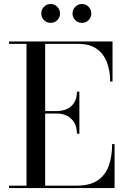

<svg xmlns="http://www.w3.org/2000/svg" viewBox="-20 -962 644 982"><path d="M26 0V-12.5H115.5V-737.5H26V-750H555.5V-545H543.5Q543.5 -598.5 527.2 -642.2Q511 -686 475.2 -711.8Q439.5 -737.5 381 -737.5H211V-12.5H371Q439.5 -12.5 479.2 -39.2Q519 -66 536.2 -113.8Q553.5 -161.5 553.5 -225H566V0ZM373.5 -278.5Q373.5 -312 359.8 -335Q346 -358 322.8 -369.8Q299.5 -381.5 271 -381.5H180.5V-394H271Q299.5 -394 322.8 -404.8Q346 -415.5 359.8 -437.5Q373.5 -459.5 373.5 -493H386V-278.5ZM399 -845Q379 -845 365 -859Q351 -873 351 -893Q351 -913 365 -927.2Q379 -941.5 399 -941.5Q419 -941.5 433 -927.2Q447 -913 447 -893Q447 -873 433 -859Q419 -845 399 -845ZM239 -845Q219 -845 205 -859Q191 -873 191 -893Q191 -913 205 -927.2Q219 -941.5 239 -941.5Q259 -941.5 273 -927.2Q287 -913 287 -893Q287 -873 273 -859Q259 -845 239 -845Z"/></svg>

Font: Bodoni Moda 18pt
Style: Regular
Weight: 400
Designer: Owen Earl
Foundry: indestructible type
Version: Version 2.005